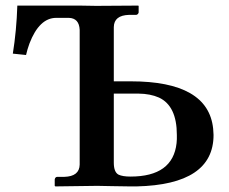

<svg xmlns="http://www.w3.org/2000/svg" viewBox="-20 -666 820 687"><path d="M387.2 -331.1V-84Q387.2 -49.8 404.3 -41Q418.9 -34.2 446.8 -34.2Q598.6 -34.2 611.8 -153.8Q613.3 -167.5 612.8 -183.1Q612.8 -287.1 548.8 -316.9Q518.1 -330.6 475.1 -331.1ZM324.2 -645 474.1 -646 476.1 -645V-621.1Q474.1 -614.3 467.8 -612.8H441.9Q387.7 -611.3 387.2 -568.8V-375H448.2Q725.1 -375 742.7 -205.6Q743.7 -193.8 744.1 -183.1Q744.1 -5.4 468.8 1Q457 1 444.8 1Q425.8 1 380.4 0Q341.8 -1 328.1 -1L178.2 1L175.8 -1V-23.9Q177.2 -32.2 184.1 -33.2H210Q264.2 -34.7 265.1 -77.1V-559.1Q263.2 -601.1 226.1 -602.1H181.2Q120.6 -602.1 85.4 -510.3Q77.6 -488.8 73.2 -469.2L25.9 -474.1Q39.1 -556.2 42 -646H265.1Z"/></svg>

Font: Linux Libertine O
Style: Semibold
Weight: 700
Designer: Philipp H. Poll
Foundry: Philipp H. Poll
Version: Version 5.0.0